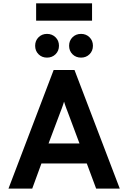

<svg xmlns="http://www.w3.org/2000/svg" viewBox="-20 -1113 757 1133"><path d="M30 0 296.6 -700H419.6L686.8 0H547.4L492.2 -148.2H224.4L170.2 0ZM266.6 -266.6H449L378.8 -454.2Q375.6 -462.4 371.6 -472.9Q367.7 -483.5 364 -494.1Q360.3 -504.8 358 -513.2Q355.5 -504.8 351.9 -494.1Q348.3 -483.5 344.4 -472.9Q340.4 -462.4 337.2 -454.2ZM458.4 -773Q427.8 -773 407.8 -792.9Q387.8 -812.8 387.8 -843Q387.8 -873.1 407.8 -893Q427.8 -913 458.4 -913Q488.2 -913 508.3 -893Q528.4 -873.1 528.4 -843Q528.4 -812.8 508.3 -792.9Q488.2 -773 458.4 -773ZM257.4 -773Q227.4 -773 207.4 -792.9Q187.4 -812.8 187.4 -843Q187.4 -873.1 207.4 -893Q227.4 -913 257.4 -913Q287.5 -913 307.8 -893Q328 -873.1 328 -843Q328 -812.8 307.8 -792.9Q287.5 -773 257.4 -773ZM193.2 -991.2V-1093.4H523.2V-991.2Z"/></svg>

Font: Overpass
Style: Regular
Weight: 400
Designer: Delve Withrington, Dave Bailey, Thomas Jockin
Foundry: Delve Fonts LLC
Version: Version 4.000